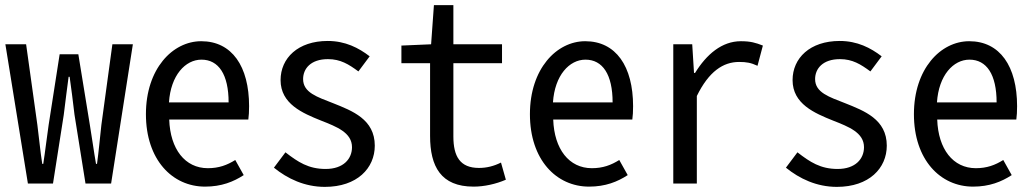

<svg xmlns="http://www.w3.org/2000/svg" viewBox="-20 -717 4040 750"><path d="M89 0H187L229 -268C236 -326 242 -371 248 -417H252C259 -370 264 -326 271 -269L314 0H414L499 -544H419L376 -229C370 -176 366 -128 359 -77H355C346 -128 340 -176 331 -229L286 -505H213L170 -229C162 -175 157 -128 149 -77H145C137 -128 133 -176 126 -229L82 -544H1Z M781 12C845 12 892 -7 932 -33L899 -92C867 -72 835 -60 792 -60C703 -60 645 -134 641 -250H950C952 -263 953 -283 953 -302C953 -458 886 -556 766 -556C654 -556 550 -448 550 -271C550 -93 653 12 781 12ZM640 -317C647 -423 704 -484 767 -484C834 -484 873 -426 873 -317Z M1249 13C1375 13 1444 -60 1444 -148C1444 -251 1356 -284 1281 -314C1220 -338 1164 -355 1164 -408C1164 -449 1194 -486 1261 -486C1310 -486 1342 -466 1380 -438L1424 -497C1381 -530 1329 -557 1260 -557C1144 -557 1076 -490 1076 -404C1076 -311 1162 -275 1234 -246C1295 -222 1355 -199 1355 -142C1355 -96 1321 -57 1252 -57C1185 -57 1144 -84 1095 -122L1050 -62C1103 -19 1170 13 1249 13Z M1830 12C1871 12 1917 2 1956 -15L1937 -82C1909 -68 1881 -61 1851 -61C1777 -61 1751 -106 1751 -184V-470H1941V-544H1751V-697H1675L1664 -544L1548 -539V-470H1660V-186C1660 -67 1702 12 1830 12Z M2281 12C2345 12 2392 -7 2432 -33L2399 -92C2367 -72 2335 -60 2292 -60C2203 -60 2145 -134 2141 -250H2450C2452 -263 2453 -283 2453 -302C2453 -458 2386 -556 2266 -556C2154 -556 2050 -448 2050 -271C2050 -93 2153 12 2281 12ZM2140 -317C2147 -423 2204 -484 2267 -484C2334 -484 2373 -426 2373 -317Z M2610 0H2702V-342C2749 -438 2805 -475 2867 -475C2896 -475 2913 -472 2939 -460L2960 -539C2932 -550 2912 -556 2874 -556C2800 -556 2740 -505 2695 -432H2691L2684 -544H2610Z M3249 13C3375 13 3444 -60 3444 -148C3444 -251 3356 -284 3281 -314C3220 -338 3164 -355 3164 -408C3164 -449 3194 -486 3261 -486C3310 -486 3342 -466 3380 -438L3424 -497C3381 -530 3329 -557 3260 -557C3144 -557 3076 -490 3076 -404C3076 -311 3162 -275 3234 -246C3295 -222 3355 -199 3355 -142C3355 -96 3321 -57 3252 -57C3185 -57 3144 -84 3095 -122L3050 -62C3103 -19 3170 13 3249 13Z M3781 12C3845 12 3892 -7 3932 -33L3899 -92C3867 -72 3835 -60 3792 -60C3703 -60 3645 -134 3641 -250H3950C3952 -263 3953 -283 3953 -302C3953 -458 3886 -556 3766 -556C3654 -556 3550 -448 3550 -271C3550 -93 3653 12 3781 12ZM3640 -317C3647 -423 3704 -484 3767 -484C3834 -484 3873 -426 3873 -317Z"/></svg>

Font: Noto Sans Mono CJK JP Regular
Style: Regular
Weight: 400
Designer: Ryoko NISHIZUKA (kana & ideographs); Paul D. Hunt (Latin, Greek & Cyrillic); Wenlong ZHANG (bopomofo); Sandoll Communica
Foundry: Adobe Systems Incorporated
Version: Version 1.004;PS 1.004;hotconv 1.0.82;makeotf.lib2.5.63406